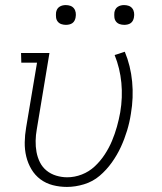

<svg xmlns="http://www.w3.org/2000/svg" viewBox="-20 -729 640 757"><path d="M244 8Q215 8 188 1Q161 -6 139.5 -22Q118 -38 104 -61.5Q90 -85 83.5 -112Q77 -139 77.5 -168Q78 -197 83 -226L126 -482H64L63 -520H175L125 -219Q121 -197 120.5 -174Q120 -151 124 -129.5Q128 -108 137.5 -89Q147 -70 163.5 -56.5Q180 -43 201.5 -36.5Q223 -30 245 -30Q274 -30 302.5 -41Q331 -52 353.5 -73Q376 -94 393 -120Q410 -146 421.5 -173.5Q433 -201 441 -229.5Q449 -258 454 -286Q464 -345 458.5 -402.5Q453 -460 432 -512L472 -525Q495 -470 501 -407Q507 -344 496 -280Q491 -247 481 -214Q471 -181 456.5 -149.5Q442 -118 421 -88.5Q400 -59 373 -36Q346 -13 311.5 -2.5Q277 8 244 8ZM470 -631Q460 -631 451.5 -634Q443 -637 437.5 -644Q432 -651 431 -660.5Q430 -670 431 -680Q432 -686 435 -692Q438 -698 444 -702Q450 -706 456.5 -707.5Q463 -709 469 -709Q479 -709 487.5 -706Q496 -703 501.5 -696Q507 -689 508.5 -679.5Q510 -670 508 -660Q507 -654 504 -648Q501 -642 495.5 -638Q490 -634 483 -632.5Q476 -631 470 -631ZM240 -631Q230 -631 221.5 -634Q213 -637 207.5 -644Q202 -651 201 -660.5Q200 -670 201 -680Q202 -686 205 -692Q208 -698 214 -702Q220 -706 226.5 -707.5Q233 -709 239 -709Q249 -709 257.5 -706Q266 -703 271.5 -696Q277 -689 278.5 -679.5Q280 -670 278 -660Q277 -654 274 -648Q271 -642 265.5 -638Q260 -634 253 -632.5Q246 -631 240 -631Z"/></svg>

Font: Iosevka Etoile Extralight
Style: Italic
Weight: 200
Italic angle: -9°
Designer: Belleve Invis
Foundry: Belleve Invis
Version: Version 22.1.2; ttfautohint (v1.8.4)